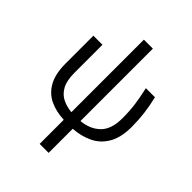

<svg xmlns="http://www.w3.org/2000/svg" viewBox="-270 -910 1301 1301"><g transform="rotate(45 380.5 -259.5)"><path d="M426 -759V-65Q511 -73 562.5 -123.5Q614 -174 614 -280Q614 -349 606 -407.5Q598 -466 582 -536H669Q685 -469 692.5 -409Q700 -349 700 -283Q700 -180 663 -117.5Q626 -55 564 -25.5Q502 4 426 9V240H340V9Q264 6 205 -22Q146 -50 112.5 -110.5Q79 -171 79 -270V-536H166V-267Q166 -192 190 -149Q214 -106 254 -87Q294 -68 340 -64V-759Z"/></g></svg>

Font: Noto IKEA Arabic
Style: Regular
Weight: 400
Designer: Monotype Design Team
Foundry: Monotype Imaging Inc.
Version: Version 1.200